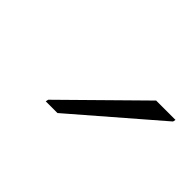

<svg xmlns="http://www.w3.org/2000/svg" viewBox="-39 -842 337 337"><g transform="rotate(45 129.0 -674.0)"><path d="M74 -605 75 -610 210 -743H258L257 -738L103 -605Z"/></g></svg>

Font: Saira Thin Thin
Style: Italic
Weight: 250
Italic angle: -12°
Version: Version 1.101